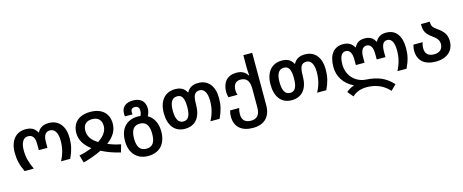

<svg xmlns="http://www.w3.org/2000/svg" viewBox="-47 -1579 6365 2638"><g transform="rotate(-15 3135.5 -260.0)"><path d="M121 0H252C205 -99 183 -179 183 -278C183 -387 222 -450 288 -450C352 -450 384 -408 384 -315V-227H507V-315C507 -406 540 -450 602 -450C668 -450 708 -387 708 -276C708 -176 687 -89 639 0H770C817 -101 836 -177 836 -279C836 -449 752 -552 611 -552C533 -552 479 -523 448 -462H444C410 -525 359 -552 281 -552C141 -552 55 -448 55 -279C55 -180 73 -102 121 0Z M936 96C1024 74 1112 42 1200 0C1286 44 1376 75 1466 96L1497 -12C1439 -24 1373 -41 1315 -68C1413 -140 1460 -222 1460 -318C1460 -465 1363 -552 1201 -552C1039 -552 942 -466 942 -318C942 -224 992 -139 1089 -66C1021 -40 961 -21 905 -12ZM1200 -124C1115 -175 1070 -238 1070 -318C1070 -403 1116 -449 1201 -449C1286 -449 1332 -401 1332 -318C1332 -247 1288 -181 1200 -124Z M1817 240C1980 240 2076 136 2076 -41C2076 -157 2030 -245 1950 -290C1969 -322 1979 -359 1979 -393C1979 -494 1917 -552 1810 -552C1705 -552 1644 -501 1644 -406C1644 -393 1645 -381 1648 -369H1755C1753 -380 1752 -390 1752 -400C1752 -437 1771 -458 1810 -458C1849 -458 1872 -435 1872 -392C1872 -367 1867 -341 1854 -319C1842 -321 1830 -322 1820 -322C1656 -322 1560 -218 1560 -41C1560 126 1654 240 1817 240ZM1819 137C1730 137 1689 77 1689 -41C1689 -160 1729 -220 1818 -220C1906 -220 1947 -160 1947 -41C1947 77 1908 137 1819 137Z M2401 10C2551 10 2633 -92 2633 -274C2633 -399 2656 -450 2731 -450C2795 -450 2833 -385 2833 -276C2833 -176 2812 -89 2764 0H2895C2942 -101 2961 -177 2961 -279C2961 -448 2878 -552 2737 -552C2658 -552 2605 -523 2573 -462H2569C2535 -526 2484 -552 2407 -552C2261 -552 2174 -446 2174 -273C2174 -95 2259 10 2401 10ZM2407 -93C2336 -93 2302 -154 2302 -274C2302 -391 2337 -450 2411 -450C2479 -450 2508 -397 2508 -274C2508 -149 2476 -93 2407 -93Z M3308 240C3471 240 3562 148 3562 -16V-760H3436V-582C3436 -548 3439 -512 3442 -473H3435C3400 -528 3351 -552 3277 -552C3150 -552 3077 -468 3077 -332C3077 -305 3081 -280 3089 -255H3218C3210 -277 3206 -299 3206 -323C3206 -401 3242 -446 3310 -446C3394 -446 3436 -395 3436 -286V-18C3436 85 3393 137 3309 137C3225 137 3180 97 3180 12C3180 -18 3184 -47 3193 -74H3064C3056 -47 3052 -19 3052 12C3052 157 3145 240 3308 240Z M3919 10C4069 10 4151 -92 4151 -274C4151 -399 4174 -450 4249 -450C4313 -450 4351 -385 4351 -276C4351 -176 4330 -89 4282 0H4413C4460 -101 4479 -177 4479 -279C4479 -448 4396 -552 4255 -552C4176 -552 4123 -523 4091 -462H4087C4053 -526 4002 -552 3925 -552C3779 -552 3692 -446 3692 -273C3692 -95 3777 10 3919 10ZM3925 -93C3854 -93 3820 -154 3820 -274C3820 -391 3855 -450 3929 -450C3997 -450 4026 -397 4026 -274C4026 -149 3994 -93 3925 -93Z M5277 240 5352 166C5252 54 5138 10 4978 0C4826 -10 4717 -127 4717 -283C4717 -392 4747 -450 4808 -450C4865 -450 4894 -398 4894 -309V-229H5018V-308C5018 -402 5049 -450 5104 -450C5160 -450 5191 -404 5191 -308V-229H5315V-309C5315 -404 5343 -450 5398 -450C5461 -450 5493 -389 5493 -275C5493 -177 5472 -92 5424 0H5554C5602 -102 5621 -176 5621 -278C5621 -446 5550 -552 5409 -552C5338 -552 5289 -525 5257 -465H5252C5224 -524 5173 -552 5104 -552C5034 -552 4986 -525 4957 -465H4952C4917 -526 4867 -552 4797 -552C4664 -552 4589 -456 4589 -283C4589 -147 4659 -34 4797 34C4752 50 4716 71 4684 98L4752 179C4802 129 4877 103 4957 103C5085 103 5192 147 5277 240Z M5972 10C6129 10 6227 -76 6227 -214C6227 -303 6187 -360 6103 -416C6051 -451 6030 -480 6030 -523V-542H5904V-527C5904 -439 5930 -393 6013 -335C6075 -291 6098 -255 6098 -209C6098 -135 6052 -93 5974 -93C5888 -93 5847 -134 5847 -214C5847 -238 5852 -269 5862 -295H5731C5722 -265 5718 -238 5718 -214C5718 -70 5808 10 5972 10Z"/></g></svg>

Font: Noto Sans Georgian Semi
Style: Regular
Weight: 600
Designer: Monotype Design Team
Foundry: Monotype Imaging Inc.
Version: Version 1.901